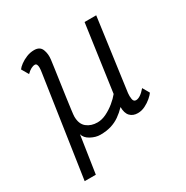

<svg xmlns="http://www.w3.org/2000/svg" viewBox="-169 -705 999 1029"><g transform="rotate(-30 330.5 -190.0)"><path d="M63 182 155 -437Q157.5 -452 157.8 -464.5Q158 -477 154.5 -484.5Q151 -492 143 -492Q132 -492 119.2 -485.2Q106.5 -478.5 92 -464L67 -507Q74.5 -518 91.8 -530.8Q109 -543.5 131.8 -552.8Q154.5 -562 179 -562Q214.5 -562 225.5 -534Q236.5 -506 232 -472Q230 -457 225.2 -422Q220.5 -387 214 -343.2Q207.5 -299.5 201.8 -257.2Q196 -215 192 -184.5Q188 -154 188 -146Q188 -99 214.8 -77.5Q241.5 -56 281 -56Q308 -56 336.5 -70Q365 -84 390 -104.5Q415 -125 431 -145L489 -557H561Q553.5 -501 545.8 -445.2Q538 -389.5 530.5 -333.5Q523 -277.5 515.2 -221.8Q507.5 -166 500 -110Q498 -92 501 -74Q504 -56 519 -56Q532 -56 547 -66Q562 -76 579 -96L603 -54Q595.5 -43 578.5 -28.2Q561.5 -13.5 539 -2.2Q516.5 9 493 9Q463 9 445.5 -9.5Q428 -28 428 -66Q405.5 -42.5 381.5 -25.8Q357.5 -9 328.2 0Q299 9 261 9Q232.5 9 202.8 -7Q173 -23 167 -49L132 182Z"/></g></svg>

Font: Koeln Type Sans Light
Style: Italic
Weight: 300
Italic angle: -7.5°
Designer: Eben Sorkin
Foundry: Eben Sorkin
Version: Version 2.001